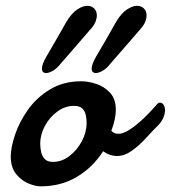

<svg xmlns="http://www.w3.org/2000/svg" viewBox="-20 -639 597 671"><path d="M122.6 12.2Q103 12.2 78.4 1.7Q53.7 -8.8 35.6 -31.7Q17.6 -54.7 17.6 -92.3Q17.6 -122.6 32 -166.5Q46.4 -210.4 76.2 -253.4Q106.4 -296.9 153.8 -325.9Q201.2 -355 263.7 -355Q288.6 -355 316.7 -345.7Q344.7 -336.4 364.7 -314.7Q384.8 -293 384.8 -254.9Q384.8 -223.6 369.1 -182.1Q377.9 -171.4 394 -171.4Q409.2 -171.4 429.2 -183.6Q449.2 -195.8 468.8 -213.4Q488.8 -231 505.1 -248.5Q521.5 -266.1 530.8 -276.9Q534.2 -280.3 539.1 -280.3Q549.8 -280.3 554.7 -266.6Q559.6 -252.9 552.7 -232.2Q545.9 -211.4 521 -189.5Q506.3 -173.8 485.1 -151.1Q463.9 -128.4 439.2 -111.1Q414.6 -93.8 389.2 -93.8Q363.3 -93.8 340.3 -110.4Q304.2 -53.7 248.5 -20.8Q192.9 12.2 122.6 12.2ZM165 -73.2Q195.8 -73.2 222.7 -93.8Q249.5 -114.3 266.1 -145.5Q282.7 -176.8 282.7 -209.5Q282.7 -222.2 280 -236.1Q277.3 -250 268.1 -259.5Q258.8 -269 238.3 -269Q208 -269 181.2 -249.8Q154.3 -230.5 137.5 -200Q120.6 -169.4 120.6 -136.2Q120.6 -124 123.5 -109.1Q126.5 -94.2 136 -83.7Q145.5 -73.2 165 -73.2ZM315.4 -383.8Q300.3 -383.8 300.3 -399.4Q300.3 -413.6 315.4 -440.4L351.1 -501.5L385.7 -562.5Q404.3 -593.3 423.8 -606Q443.4 -618.7 459 -618.7Q473.6 -618.7 482.9 -609.4Q492.2 -600.1 492.2 -585Q492.2 -575.2 487.8 -563.5Q483.4 -551.8 472.2 -539.1L419.4 -478L366.2 -417Q353.5 -400.4 339.4 -392.1Q325.2 -383.8 315.4 -383.8ZM141.6 -383.8Q126.5 -383.8 126.5 -399.4Q126.5 -413.6 141.6 -440.4L177.2 -501.5L211.9 -562.5Q230.5 -593.3 250 -606Q269.5 -618.7 285.2 -618.7Q299.8 -618.7 309.1 -609.4Q318.4 -600.1 318.4 -585Q318.4 -575.2 314 -563.5Q309.6 -551.8 298.3 -539.1L245.6 -478L192.4 -417Q179.7 -400.4 165.5 -392.1Q151.4 -383.8 141.6 -383.8Z"/></svg>

Font: Damion
Style: Regular
Weight: 400
Designer: Vernon Adams
Foundry: Vernon Adams
Version: Version 1.100; ttfautohint (v1.8.4.7-5d5b)